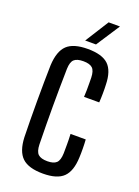

<svg xmlns="http://www.w3.org/2000/svg" viewBox="-146 -819 646 891"><g transform="rotate(20 177.5 -374.0)"><path d="M241.5 -392.5Q242.5 -408 242.8 -425.8Q243 -443.5 242.8 -459.8Q242.5 -476 242.5 -487.5Q241.5 -521.5 227.8 -534.2Q214 -547 182.5 -547Q151 -547 137.2 -534.2Q123.5 -521.5 122.5 -487.5Q121.5 -436.5 121 -390.8Q120.5 -345 120.5 -300.8Q120.5 -256.5 121 -211Q121.5 -165.5 122.5 -114.5Q123.5 -79.5 137.5 -66.5Q151.5 -53.5 183.5 -53.5Q214 -53.5 227.8 -66.5Q241.5 -79.5 242.5 -114.5Q242.5 -133 242.8 -156.8Q243 -180.5 241.5 -209.5H316.5Q318 -189 318.2 -165Q318.5 -141 317.5 -121.5Q315 -53 284.2 -22.8Q253.5 7.5 183.5 7.5Q112 7.5 80.2 -22.8Q48.5 -53 45.5 -121.5Q44.5 -159 44 -204.8Q43.5 -250.5 43.5 -298.8Q43.5 -347 44 -393Q44.5 -439 45.5 -477.5Q49 -547.5 80.5 -577.5Q112 -607.5 182.5 -607.5Q253.5 -607.5 284.8 -577.8Q316 -548 317.5 -480Q318.5 -461 318.2 -437Q318 -413 316.5 -392.5ZM157 -640 230.5 -756.5H286.5L210.5 -640Z"/></g></svg>

Font: Big Shoulders Display Thin Medium
Style: Regular
Weight: 500
Version: Version 2.002